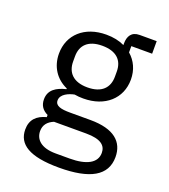

<svg xmlns="http://www.w3.org/2000/svg" viewBox="-144 -690 888 1006"><g transform="rotate(20 300.0 -187.0)"><path d="M561 59C561 -25 504 -79 371 -79H257C208 -79 174 -86 174 -117C174 -152 217 -170 248 -176C264 -173 280 -172 297 -172C418 -172 498 -245 498 -350C498 -404 477 -449 440 -481V-516H556V-586H461C416 -586 399 -556 399 -516V-507C370 -521 336 -528 297 -528C176 -528 97 -455 97 -350C97 -277 135 -220 198 -192V-188C145 -175 105 -151 105 -98C105 -63 122 -41 151 -27V-15C98 -1 67 29 67 84C67 166 135 212 301 212C473 212 561 163 561 59ZM486 63C486 119 431 148 338 148H260C176 148 143 110 143 65C143 32 161 9 195 -5H374C457 -5 486 22 486 63ZM297 -234C218 -234 181 -275 181 -336V-365C181 -426 218 -466 297 -466C377 -466 414 -426 414 -365V-336C414 -275 377 -234 297 -234Z"/></g></svg>

Font: IBM Plex Mono
Style: Regular
Weight: 400
Monospace: yes
Designer: Mike Abbink, Paul van der Laan, Pieter van Rosmalen
Foundry: Bold Monday
Version: Version 2.004